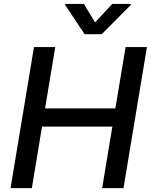

<svg xmlns="http://www.w3.org/2000/svg" viewBox="-20 -970 782 990"><path d="M412.6 -949.6H316.8L316.1 -944.2L416.2 -793.7H504.6L654.1 -944.2L654.8 -949.6H558.6L470.2 -854.4ZM34.4 0H144.2L196.7 -317.1H559.3L506.7 0H616.8L737.6 -727.3H627.5L574.9 -411.2H212.4L264.9 -727.3H155.2Z"/></svg>

Font: TID UI Medium
Style: Italic
Weight: 500
Italic angle: -9.39999°
Designer: The TID Project Authors
Foundry: Bakken & Bæck
Version: Version 1.001;hotconv 1.0.109;makeotfexe 2.5.65596